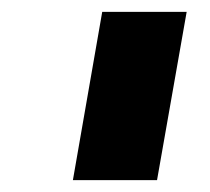

<svg xmlns="http://www.w3.org/2000/svg" viewBox="-20 -695 354 324"><path d="M103 -391H219.5L269 -675H152.5ZM133 -391H245L295 -675H182.5Z"/></svg>

Font: Anybody UltraCondensed Thin ExtraBold
Style: Italic
Weight: 800
Italic angle: -10°
Version: Version 1.111